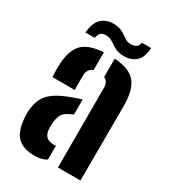

<svg xmlns="http://www.w3.org/2000/svg" viewBox="-186 -851 847 952"><g transform="rotate(30 237.0 -374.5)"><path d="M49 -374.5Q48 -384.5 47.5 -405.5Q47 -426.5 48 -446.5Q51 -525 85.8 -564Q120.5 -603 208 -608.5V-506.5Q179 -497.5 176.5 -462Q176 -454 176 -434.8Q176 -415.5 176 -397.5Q176 -379.5 176.5 -374.5ZM296.5 0V-455.5Q296.5 -492.5 270.5 -503.5V-608.5Q359.5 -602.5 393.2 -559.2Q427 -516 426.5 -426L425.5 0ZM30 -130.5Q29 -140 29 -153.2Q29 -166.5 30 -175.5Q33 -215 48.2 -243.8Q63.5 -272.5 95.8 -294.5Q128 -316.5 182.5 -336Q195.5 -341 208.2 -345.2Q221 -349.5 234 -353.5V-267.5Q229 -265.5 224.2 -263Q219.5 -260.5 214.5 -258Q183 -244.5 173.5 -222.2Q164 -200 163 -175Q162 -162 162.2 -156.2Q162.5 -150.5 163 -140Q167.5 -87.5 221.5 -87.5Q229 -87.5 234 -89V-10Q210 7.5 168 7.5Q101 7.5 68.5 -24Q36 -55.5 30 -130.5ZM347 -744H400.5Q398 -689 370.8 -665Q343.5 -641 301 -641.5Q271 -641.5 251 -653Q231 -664.5 214.2 -675.8Q197.5 -687 177 -687.5Q138.5 -688.5 133.5 -648H80Q84 -704 110.5 -730Q137 -756 180.5 -755.5Q212.5 -755 232 -743.8Q251.5 -732.5 267 -721.2Q282.5 -710 303 -710Q322.5 -709.5 334.5 -718.8Q346.5 -728 347 -744Z"/></g></svg>

Font: Big Shoulders Stencil Text ExtraBold
Style: Regular
Weight: 800
Designer: Patric King
Foundry: XO Type Co
Version: Version 1.000